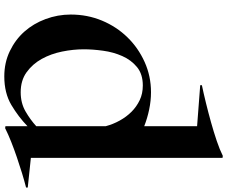

<svg xmlns="http://www.w3.org/2000/svg" viewBox="-98 -896 1006 849"><g transform="rotate(90 404.5 -471.0)"><path d="M537.5 7.5V-90Q496.2 -50 443.8 -18.8Q391.2 12.5 317.5 12.5Q256.2 12.5 205.6 -11.9Q155 -36.2 119.4 -76.2Q83.8 -116.2 63.8 -170Q43.8 -223.8 43.8 -281.2Q43.8 -355 70.6 -419.4Q97.5 -483.8 144.4 -531.9Q191.2 -580 253.8 -608.1Q316.2 -636.2 387.5 -636.2Q425 -636.2 463.8 -628.1Q502.5 -620 537.5 -606.2V-840L356.2 -853.8V-861.2Q392.5 -868.8 435.6 -879.4Q478.8 -890 521.2 -901.9Q563.8 -913.8 602.5 -926.9Q641.2 -940 668.8 -953.8L677.5 -952.5V-105L808.8 -91.2V-83.8Q778.8 -76.2 744.4 -65.6Q710 -55 675 -43.1Q640 -31.2 606.9 -18.1Q573.8 -5 546.2 8.8ZM197.5 -338.8Q197.5 -292.5 207.5 -243.1Q217.5 -193.8 240 -153.1Q262.5 -112.5 298.8 -86.2Q335 -60 387.5 -60Q435 -60 471.9 -81.2Q508.8 -102.5 537.5 -128.8V-436.2Q528.8 -468.8 512.5 -498.1Q496.2 -527.5 473.8 -550Q451.2 -572.5 422.5 -586.2Q393.8 -600 357.5 -600Q307.5 -600 276.2 -574.4Q245 -548.8 227.5 -509.4Q210 -470 203.8 -424.4Q197.5 -378.8 197.5 -338.8Z"/></g></svg>

Font: Equateur
Style: Regular
Weight: 400
Designer: Ange Degheest & Eugénie Bidaut
Foundry: Velvetyne Type Foundry
Version: Version 1.000;FEAKit 1.0